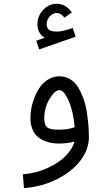

<svg xmlns="http://www.w3.org/2000/svg" viewBox="-20 -748 570 1017"><path d="M282.7 -580.6Q308.1 -580.6 365.2 -599.6L380.9 -553.7L187.5 -486.3L171.9 -532.2L216.8 -547.9Q178.2 -572.3 178.2 -619.1Q178.2 -664.1 209 -696Q239.7 -728 281.2 -728Q327.6 -728 360.4 -682.6L321.3 -654.3Q303.2 -679.2 281.2 -679.2Q261.2 -679.2 244.1 -661.6Q227.1 -644 227.1 -619.1Q227.1 -601.6 238.5 -591.1Q250 -580.6 282.7 -580.6ZM375.5 -74.2Q368.7 -156.7 344 -213.6Q319.3 -270.5 294.9 -270.5Q269.5 -270.5 241.9 -223.1Q214.4 -175.8 214.4 -122.6Q214.4 -83.5 231.4 -72.3Q248.5 -61 291 -61Q340.3 -61 375.5 -74.2ZM294.9 -343.8Q327.1 -343.8 353 -327.6Q378.9 -311.5 395.3 -283.4Q411.6 -255.4 423.1 -222.7Q434.6 -189.9 440.4 -151.1Q446.3 -112.3 448.5 -81.3Q450.7 -50.3 450.7 -19.5Q450.7 44.4 405.3 103.3Q359.9 162.1 280.5 201.7Q201.2 241.2 106.9 248.5L101.1 175.3Q172.9 169.4 233.4 141.4Q293.9 113.3 328.9 76.9Q363.8 40.5 374.5 2.4Q335.9 12.2 291 12.2Q271 12.2 252 9Q232.9 5.9 212.2 -3.2Q191.4 -12.2 176.3 -26.6Q161.1 -41 151.1 -65.7Q141.1 -90.3 141.1 -122.6Q141.1 -147.9 146.5 -176.8Q151.9 -205.6 164.1 -235.4Q176.3 -265.1 193.6 -289.1Q210.9 -313 237.3 -328.4Q263.7 -343.8 294.9 -343.8Z"/></svg>

Font: AzarMehrMonospaced
Style: SerifBold
Weight: 1
Designer: Amin Abedi
Version: Version 1.00